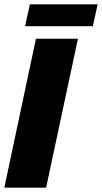

<svg xmlns="http://www.w3.org/2000/svg" viewBox="-30 -867 471 887"><path d="M-10 0 136 -688H330L183 0ZM86 -746 108 -847H421L399 -746Z"/></svg>

Font: Saira SemiCondensed Black
Style: Italic
Weight: 900
Width: 4
Italic angle: -12°
Designer: Hector Gatti with collaboration of the Omnibus-Type team
Foundry: Omnibus-Type
Version: Version 1.101